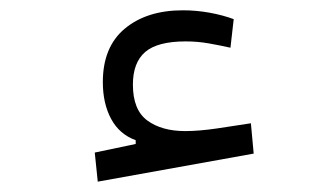

<svg xmlns="http://www.w3.org/2000/svg" viewBox="-20 -349 626 371"><path d="M168.9 2 163.1 -54.2 242.2 -70.8V-78.1Q210.9 -89.4 194.8 -119.1Q178.7 -148.9 178.7 -190.4Q178.7 -258.3 221.2 -293.7Q263.7 -329.1 333.5 -329.1Q358.9 -329.1 384.8 -324.5Q410.6 -319.8 431.6 -312L425.3 -256.8Q405.8 -261.2 383.8 -265.1Q361.8 -269 338.9 -269Q284.2 -269 260.5 -248.5Q236.8 -228 236.8 -185.5Q236.8 -136.7 264.6 -116.2Q292.5 -95.7 337.9 -95.7Q364.3 -95.7 399.2 -100.8Q434.1 -106 464.8 -110.8L470.2 -52.2Z"/></svg>

Font: Cascadia Code NF Light
Style: Regular
Weight: 300
Monospace: yes
Designer: Aaron Bell
Foundry: Saja Typeworks
Version: Version 2404.023; ttfautohint (v1.8.4)